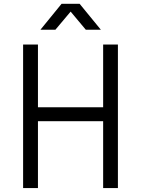

<svg xmlns="http://www.w3.org/2000/svg" viewBox="-20 -958 718 978"><path d="M97.7 -731H173.3V-411.6H505.4V-731H580.6V0H505.4V-340.8H173.3V0H97.7ZM293.5 -938.5H385.7L493.7 -806.6H417L339.8 -898.9L262.2 -806.6H186Z"/></svg>

Font: Glacial Indifference
Style: Regular
Weight: 400
Designer: Alfredo Marco Pradil
Foundry: Alfredo Marco Pradil
Version: Version 1.312